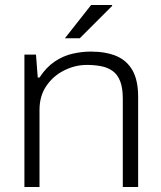

<svg xmlns="http://www.w3.org/2000/svg" viewBox="-20 -743 639 763"><path d="M77 0V-526H123L130 -435H137Q164 -476 197.5 -498.5Q231 -521 268 -529.5Q305 -538 341 -538Q400 -538 442 -520.5Q484 -503 506.5 -463.5Q529 -424 529 -358V0H468V-350Q468 -394 457.5 -420.5Q447 -447 427.5 -461Q408 -475 381.5 -480Q355 -485 325 -485Q279 -485 235.5 -463.5Q192 -442 164.5 -402Q137 -362 137 -306V0ZM238 -591 342 -723H425L426 -720L297 -591Z"/></svg>

Font: Archivo SemiExpanded ExtraLight
Style: Regular
Weight: 250
Width: 6
Designer: Hector Gatti
Foundry: Omnibus-Type
Version: Version 2.001